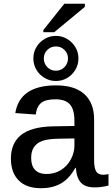

<svg xmlns="http://www.w3.org/2000/svg" viewBox="-20 -993 598 1023"><path d="M198.7 9.8Q120.1 9.8 79.1 -32.2Q38.1 -74.2 38.1 -147.9Q38.1 -230 91.8 -273.4Q145.5 -316.9 259.8 -319.8L376.5 -321.8V-349.6Q376.5 -410.2 352.3 -437Q328.1 -463.9 275.4 -463.9Q223.1 -463.9 199.5 -444.8Q175.8 -425.8 170.4 -382.8L61.5 -390.6Q85.4 -538.1 278.8 -538.1Q378.4 -538.1 429.9 -491.2Q481.4 -444.3 481.4 -356.4V-140.6Q481.4 -99.6 491.7 -80.8Q502 -62 528.8 -62Q543.5 -62 558.1 -65.4V-4.4Q538.6 0.5 521.2 2.9Q503.9 5.4 483.9 5.4Q434.1 5.4 410.9 -20.3Q387.7 -45.9 384.3 -98.6H381.3Q349.1 -41 304.9 -15.6Q260.7 9.8 198.7 9.8ZM376.5 -255.4 289.1 -253.9Q231.9 -252.4 204.1 -241.7Q175.8 -231 160.9 -209Q146 -187 146 -150.9Q146 -109.4 167.2 -87.6Q188.5 -65.9 226.6 -65.9Q270 -65.9 303.7 -86.4Q337.4 -106.9 356.9 -142.8Q376.5 -178.7 376.5 -217.3ZM397.9 -681.6Q397.9 -648.9 381.8 -621.6Q365.7 -594.2 338.6 -577.9Q311.5 -561.5 277.8 -561.5Q244.6 -561.5 217.3 -577.9Q189.9 -594.2 173.8 -621.6Q157.7 -648.9 157.7 -681.6Q157.7 -715.3 174.1 -742.4Q190.4 -769.5 217.8 -785.6Q245.1 -801.8 277.8 -801.8Q310.5 -801.8 337.9 -785.4Q365.2 -769 381.6 -741.9Q397.9 -714.8 397.9 -681.6ZM342.3 -681.6Q342.3 -708.5 323.5 -727.1Q304.7 -745.6 277.8 -745.6Q251 -745.6 232.2 -727.1Q213.4 -708.5 213.4 -681.6Q213.4 -654.8 231.9 -635.5Q250.5 -616.2 277.8 -616.2Q305.2 -616.2 323.7 -635.5Q342.3 -654.8 342.3 -681.6ZM432.1 -956.5 269 -821.3H210.9V-833L322.8 -973.1H432.1Z"/></svg>

Font: Arimo Medium
Style: Regular
Weight: 500
Designer: Steve Matteson
Foundry: Monotype Imaging Inc.
Version: Version 1.33